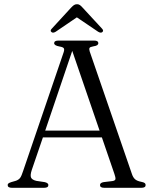

<svg xmlns="http://www.w3.org/2000/svg" viewBox="-20 -893 731 913"><path d="M210 -13Q210 0 190 0H36.5Q16.5 0 16.5 -13Q16.5 -17.5 19.8 -20.5Q23 -23.5 33.5 -27L56 -33.5Q69.5 -38.5 76 -47.5Q82.5 -56.5 90.5 -81.5L282 -642.5Q287 -656.5 283.8 -662.8Q280.5 -669 262.5 -672Q237.5 -676.5 237.5 -687.5Q237.5 -700 257.5 -700H427.5Q447.5 -700 447.5 -688Q447.5 -682 442.2 -678.2Q437 -674.5 423.5 -672.5Q408.5 -670 405.8 -665Q403 -660 406.5 -648.5L607.5 -65Q613 -48.5 622.8 -40.2Q632.5 -32 651.5 -28.5Q664 -26 668.2 -22.5Q672.5 -19 672.5 -13Q672.5 0 652.5 0H475.5Q455.5 0 455.5 -13Q455.5 -24 473 -27L514.5 -32Q528 -34 529 -41.5Q530 -49 524 -66L464.5 -239.5H184L131 -84.5Q123 -60 127.5 -49Q132 -38 152.5 -33L192.5 -27Q210 -23 210 -13ZM195 -272H453.5L323.5 -651ZM245.5 -742.5Q233 -734.5 225.5 -740Q216 -746.5 226.5 -757L317.5 -856Q325 -864 331.2 -868.5Q337.5 -873 346.5 -873Q354.5 -873 360.5 -868.5Q366.5 -864 373.5 -856L465 -757Q475 -746.5 466 -740Q458.5 -734.5 446 -742.5L345.5 -810.5Z"/></svg>

Font: Fraunces 9pt S000 Light
Style: Regular
Weight: 300
Version: Version 1.000; ttfautohint (v1.8.3)